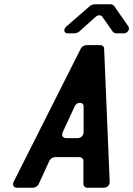

<svg xmlns="http://www.w3.org/2000/svg" viewBox="-20 -878 623 898"><path d="M59 0H135C145 0 157 -8 161 -17L211 -126C215 -135 227 -143 237 -143H352C362 -143 370 -135 370 -126V-17C370 -8 378 0 388 0H466C482 0 494 -13 493 -28L467 -651C467 -659 459 -667 450 -667H383C374 -667 362 -659 358 -651L44 -28C37 -13 43 0 59 0ZM273 -259 329 -380C339 -403 371 -403 371 -380V-259C371 -244 358 -232 343 -232H289C274 -232 267 -244 273 -259ZM459 -799 508 -729C510 -726 520 -722 524 -722H559C577 -722 589 -741 580 -755L513 -851C511 -854 502 -858 498 -858H421C417 -858 406 -854 402 -851L290 -754C275 -741 279 -722 297 -722H331C335 -722 345 -726 349 -729L427 -799C438 -809 452 -809 459 -799Z"/></svg>

Font: DIN Rundschrift
Style: BreitKursiv
Weight: 400
Width: 7
Version: Version 1.027